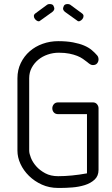

<svg xmlns="http://www.w3.org/2000/svg" viewBox="-20 -927 553 947"><path d="M459 -654Q466 -646 466 -634Q466 -623 459 -614.5Q452 -606 438 -606Q431 -606 424.5 -610Q418 -614 410 -621Q401 -628 389 -636.5Q377 -645 360.5 -651.5Q344 -658 322 -662.5Q300 -667 270 -667Q242 -667 215.5 -658Q189 -649 169 -632.5Q149 -616 136.5 -593Q124 -570 124 -541V-184Q124 -170 132.5 -148.5Q141 -127 158.5 -107Q176 -87 203 -72.5Q230 -58 267 -58Q299 -58 335 -61.5Q371 -65 409 -72V-364H267Q253 -364 245.5 -372.5Q238 -381 238 -393Q238 -404 245.5 -413Q253 -422 267 -422H438Q451 -422 458.5 -413Q466 -404 466 -393V-89Q466 -59 446.5 -41Q427 -23 398 -14Q369 -5 336.5 -2.5Q304 0 279 0H267Q223 0 186.5 -16.5Q150 -33 123 -59.5Q96 -86 81 -118.5Q66 -151 66 -184V-541Q66 -582 82.5 -616Q99 -650 126.5 -674Q154 -698 190.5 -711Q227 -724 267 -724Q309 -724 340.5 -718Q372 -712 394.5 -702.5Q417 -693 432.5 -680Q448 -667 459 -654ZM383 -862Q392 -856 392 -848Q392 -840 386.5 -833Q381 -826 373.5 -823Q366 -820 361 -825L301 -868Q291 -876 291 -885Q291 -889 295 -898Q299 -907 314 -907Q321 -907 326 -904ZM156 -862Q147 -856 147 -848Q147 -840 152.5 -833Q158 -826 165.5 -823Q173 -820 178 -825L238 -868Q248 -876 248 -885Q248 -889 244 -898Q240 -907 225 -907Q217 -907 213 -904Z"/></svg>

Font: VDS
Style: Thin
Weight: 100
Width: 0
Designer: artmaker
Foundry: artmaker
Version: Version 1.000 2012 initial release